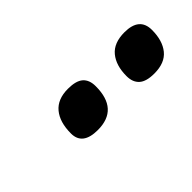

<svg xmlns="http://www.w3.org/2000/svg" viewBox="7 -999 625 625"><g transform="rotate(-45 320.0 -686.0)"><path d="M506 -604Q469 -604 452.5 -619Q436 -634 436 -662Q436 -711 459.5 -739.5Q483 -768 532 -768Q601 -768 601 -710Q601 -661 578 -632.5Q555 -604 506 -604ZM246 -604Q176 -604 176 -658Q176 -710 200 -739Q224 -768 272 -768Q309 -768 325.5 -753.5Q342 -739 342 -710Q342 -604 246 -604Z"/></g></svg>

Font: Georama ExtraExtended
Style: Bold Italic
Weight: 700
Width: 8
Italic angle: -9°
Designer: Jean-Baptiste Levee
Foundry: Production Type
Version: Version 1.000